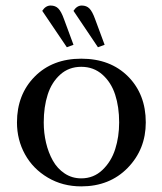

<svg xmlns="http://www.w3.org/2000/svg" viewBox="-20 -663 582 690"><path d="M41 -223.1Q41 -323.2 104.7 -387.7Q168.5 -452.1 272 -452.1Q376.5 -452.1 440.2 -388.2Q503.9 -324.2 503.9 -223.1Q503.9 -126.5 439 -59.8Q374 6.8 272 6.8Q205.1 6.8 151.9 -24.7Q98.6 -56.2 69.8 -108.4Q41 -160.6 41 -223.1ZM131.8 -624Q144 -643.1 162.1 -643.1Q179.2 -643.1 189.7 -632.3Q200.2 -621.6 210 -594.2L244.1 -502L220.2 -493.2ZM137.2 -223.1Q137.2 -185.1 145.5 -149.9Q153.8 -114.7 169.9 -85.9Q186 -57.1 212.4 -39.6Q238.8 -22 272 -22Q316.4 -22 348.1 -52.2Q379.9 -82.5 394 -127Q408.2 -171.4 408.2 -223.1Q408.2 -278.8 393.8 -323Q379.4 -367.2 347.9 -395Q316.4 -422.9 272 -422.9Q227.5 -422.9 196.5 -395Q165.5 -367.2 151.4 -323Q137.2 -278.8 137.2 -223.1ZM244.1 -624Q256.3 -643.1 273.9 -643.1Q291 -643.1 301.5 -632.3Q312 -621.6 321.8 -594.2L356 -502L332 -493.2Z"/></svg>

Font: Dihjauti S
Style: Bold
Weight: 700
Designer: T. Christopher White
Version: Version 3.0.0